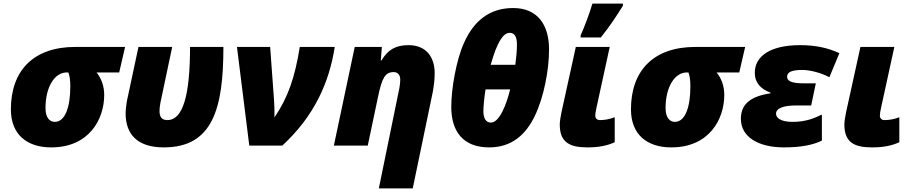

<svg xmlns="http://www.w3.org/2000/svg" viewBox="-20 -816 5110 1076"><path d="M267 10C480 10 564 -148 564 -284C564 -337 546 -379 521 -410H648L681 -553H402C169 -553 41 -422 41 -203C41 -64 129 10 267 10ZM287 -133C262 -133 235 -152 235 -210C235 -332 288 -410 354 -410H363C370 -393 374 -368 374 -332C374 -218 346 -133 287 -133Z M898 10C1173 10 1232 -209 1232 -553H1045C1045 -284 1006 -143 918 -143C890 -143 874 -157 874 -193C874 -206 875 -220 879 -240L945 -553H756L691 -249C688 -227 684 -203 684 -181C684 -66 747 10 898 10Z M1377 0H1562C1742 -166 1825 -354 1856 -553H1660C1633 -384 1595 -271 1518 -158C1519 -190 1518 -218 1516 -251L1494 -553H1308Z M2103 240H2293L2404 -294C2411 -329 2416 -369 2416 -406C2416 -491 2373 -563 2269 -563C2200 -563 2154 -539 2118 -477H2114L2120 -553H1968L1851 0H2041L2098 -271C2121 -382 2139 -412 2187 -412C2206 -412 2223 -399 2223 -371C2223 -348 2218 -318 2214 -302Z M2721 10C2847 10 2926 -60 2977 -166C3028 -271 3057 -424 3057 -539C3057 -675 2994 -771 2856 -771C2725 -771 2636 -701 2580 -575C2537 -480 2509 -319 2509 -217C2509 -80 2575 10 2721 10ZM2730 -453C2766 -582 2801 -632 2836 -632C2863 -632 2877 -611 2877 -567C2877 -531 2873 -492 2868 -453ZM2731 -129C2703 -129 2689 -154 2689 -192C2689 -218 2693 -264 2701 -315H2839C2818 -230 2779 -129 2731 -129Z M3234 -606H3347C3400 -672 3434 -725 3471 -784V-796H3300C3285 -744 3255 -664 3234 -618ZM3272 10C3333 10 3382 1 3425 -19V-159C3395 -147 3365 -143 3342 -143C3326 -143 3316 -153 3316 -168C3316 -178 3318 -190 3322 -209L3397 -553H3207L3127 -189C3122 -166 3117 -135 3117 -118C3117 -17 3174 10 3272 10Z M3742 10C3955 10 4039 -148 4039 -284C4039 -337 4021 -379 3996 -410H4123L4156 -553H3877C3644 -553 3516 -422 3516 -203C3516 -64 3604 10 3742 10ZM3762 -133C3737 -133 3710 -152 3710 -210C3710 -332 3763 -410 3829 -410H3838C3845 -393 3849 -368 3849 -332C3849 -218 3821 -133 3762 -133Z M4373 10C4470 10 4537 -4 4586 -28V-174C4546 -155 4499 -133 4422 -133C4352 -133 4329 -157 4329 -179C4329 -209 4370 -225 4442 -225H4526L4552 -349H4482C4412 -349 4391 -364 4391 -386C4391 -414 4421 -424 4477 -424C4519 -424 4582 -408 4628 -383L4684 -518C4623 -546 4556 -563 4464 -563C4298 -563 4210 -502 4210 -408C4210 -351 4245 -316 4298 -297V-293C4184 -276 4132 -231 4132 -150C4132 -49 4229 10 4373 10Z M4867 10C4928 10 4977 1 5020 -19V-159C4990 -147 4960 -143 4937 -143C4921 -143 4911 -153 4911 -168C4911 -178 4913 -190 4917 -209L4992 -553H4802L4722 -189C4717 -166 4712 -135 4712 -118C4712 -17 4769 10 4867 10Z"/></svg>

Font: Noto Sans UI Black
Style: Italic
Weight: 900
Italic angle: -372°
Designer: Monotype Design Team
Foundry: Monotype Imaging Inc.
Version: Version 1.901